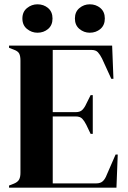

<svg xmlns="http://www.w3.org/2000/svg" viewBox="-20 -872 595 892"><path d="M22 0V-10L45 -19Q62 -26 68.5 -37.5Q75 -49 75 -69V-591Q75 -611 69.5 -622.5Q64 -634 45 -641L22 -650V-660H501L507 -506H497L454 -600Q445 -618 435 -629Q425 -640 405 -640H225V-351H332Q352 -351 362.5 -361.5Q373 -372 381 -390L401 -430H411V-250H401L381 -292Q372 -310 362 -320.5Q352 -331 332 -331H225V-20H427Q447 -20 458 -30.5Q469 -41 476 -60L517 -154H527L521 0ZM154 -720Q127 -720 105.5 -737.5Q84 -755 84 -786Q84 -817 105.5 -834.5Q127 -852 154 -852Q183 -852 203.5 -834.5Q224 -817 224 -786Q224 -755 203.5 -737.5Q183 -720 154 -720ZM397 -720Q370 -720 349 -737.5Q328 -755 328 -786Q328 -817 349 -834.5Q370 -852 397 -852Q426 -852 446.5 -834.5Q467 -817 467 -786Q467 -755 446.5 -737.5Q426 -720 397 -720Z"/></svg>

Font: DM Serif Display
Style: Regular
Weight: 400
Designer: Colophon Foundry, Frank Grießhammer
Foundry: Colophon Foundry
Version: Version 5.200; ttfautohint (v1.8.3)